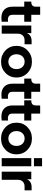

<svg xmlns="http://www.w3.org/2000/svg" viewBox="1354 -2138 797 3544"><g transform="rotate(90 1752.0 -366.5)"><path d="M312 6Q213 6 158.5 -47.5Q104 -101 104 -197V-416H10V-546H17Q104 -546 104 -630V-710H254V-546H382V-416H254V-197Q254 -114 347 -114Q361 -114 382 -117V1Q349 6 312 6Z M740 -552H797V-422H725Q669 -422 635.5 -388Q602 -354 602 -294V0H452V-546H592V-464Q628 -552 740 -552Z M1326.5 -69Q1242 12 1119 12Q996 12 911.5 -69Q827 -150 827 -273Q827 -396 911.5 -477Q996 -558 1119 -558Q1242 -558 1326.5 -477Q1411 -396 1411 -273Q1411 -150 1326.5 -69ZM1020 -165Q1058 -123 1119 -123Q1180 -123 1218 -165Q1256 -207 1256 -273Q1256 -339 1218 -381Q1180 -423 1119 -423Q1058 -423 1020 -381Q982 -339 982 -273Q982 -207 1020 -165Z M1733 6Q1634 6 1579.5 -47.5Q1525 -101 1525 -197V-416H1431V-546H1438Q1525 -546 1525 -630V-710H1675V-546H1803V-416H1675V-197Q1675 -114 1768 -114Q1782 -114 1803 -117V1Q1770 6 1733 6Z M2135 6Q2036 6 1981.5 -47.5Q1927 -101 1927 -197V-416H1833V-546H1840Q1927 -546 1927 -630V-710H2077V-546H2205V-416H2077V-197Q2077 -114 2170 -114Q2184 -114 2205 -117V1Q2172 6 2135 6Z M2744.5 -69Q2660 12 2537 12Q2414 12 2329.5 -69Q2245 -150 2245 -273Q2245 -396 2329.5 -477Q2414 -558 2537 -558Q2660 -558 2744.5 -477Q2829 -396 2829 -273Q2829 -150 2744.5 -69ZM2438 -165Q2476 -123 2537 -123Q2598 -123 2636 -165Q2674 -207 2674 -273Q2674 -339 2636 -381Q2598 -423 2537 -423Q2476 -423 2438 -381Q2400 -339 2400 -273Q2400 -207 2438 -165Z M2899 -595V-745H3049V-595ZM2899 0V-546H3049V0Z M3437 -552H3494V-422H3422Q3366 -422 3332.5 -388Q3299 -354 3299 -294V0H3149V-546H3289V-464Q3325 -552 3437 -552Z"/></g></svg>

Font: Plus Jakarta Display
Style: Bold
Weight: 700
Designer: Gumpita Rahayu
Foundry: Tokotype Studio
Version: Version 1.000;hotconv 1.0.109;makeotfexe 2.5.65596